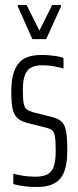

<svg xmlns="http://www.w3.org/2000/svg" viewBox="-20 -737 312 765"><path d="M128 8Q109 8 90.5 6.5Q72 5 57 2Q42 -1 33 -4V-45Q39 -43 48.5 -41Q58 -39 70 -37Q82 -35 95 -34Q108 -33 120 -33Q157 -33 174 -45.5Q191 -58 196.5 -81Q202 -104 202 -135Q202 -176 198.5 -194.5Q195 -213 186.5 -219Q178 -225 161 -229L89 -247Q62 -254 48 -268Q34 -282 29.5 -307Q25 -332 25 -372Q25 -415 33.5 -443.5Q42 -472 57.5 -488.5Q73 -505 95.5 -511.5Q118 -518 145 -518Q161 -518 178 -516.5Q195 -515 209.5 -512.5Q224 -510 233 -506V-464Q224 -467 210 -470Q196 -473 180.5 -475Q165 -477 149 -477Q123 -477 105.5 -468.5Q88 -460 79.5 -438.5Q71 -417 71 -378Q71 -342 74.5 -324.5Q78 -307 86.5 -301Q95 -295 111 -290L183 -272Q209 -266 223.5 -254Q238 -242 243 -215.5Q248 -189 248 -137Q248 -99 241.5 -71.5Q235 -44 221 -26.5Q207 -9 183.5 -0.5Q160 8 128 8ZM109 -581 51 -711V-717H86L137 -615L188 -717H223V-711L164 -581Z"/></svg>

Font: Saira UltraCondensed Light
Style: Regular
Weight: 300
Width: 1
Designer: Hector Gatti with collaboration of the Omnibus-Type team
Foundry: Omnibus-Type
Version: Version 1.101